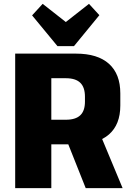

<svg xmlns="http://www.w3.org/2000/svg" viewBox="-20 -979 687 999"><path d="M59 -700H375Q488 -700 547 -647Q606 -594 606 -493V-430Q606 -331 547 -279.5Q488 -228 375 -228H239V-356H323Q373 -356 397.5 -379Q422 -402 422 -450V-476Q422 -525 397.5 -548.5Q373 -572 323 -572H205L247 -614V0H59ZM321 -264H508L618 0H426ZM497 -900 365 -739H279L147 -899L202 -959L379 -820H266L443 -959Z"/></svg>

Font: Pathway Extreme SemiCondensed ExtraBold
Style: Regular
Weight: 800
Width: 4
Version: Version 1.001;gftools[0.9.26]